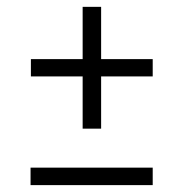

<svg xmlns="http://www.w3.org/2000/svg" viewBox="-20 -538 533 558"><path d="M68.8 -50.8H423.8V0H68.8ZM273.9 -366.2H423.8V-315.9H273.9V-164.1H220.2V-315.9H69.8V-366.2H220.2V-518.1H273.9Z"/></svg>

Font: FiraSans-Light
Style: Regular
Weight: 300
Designer: Carrois Corporate & Edenspiekermann AG
Foundry: Carrois Corporate GbR & Edenspiekermann AG
Version: Version 3.106;PS 003.106;hotconv 1.0.70;makeotf.lib2.5.58329